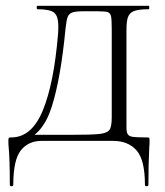

<svg xmlns="http://www.w3.org/2000/svg" viewBox="-20 -488 572 665"><path d="M10 22Q9 13 9 0Q9 -9 10.5 -10.5Q12 -12 19 -12Q90 -12 128.5 -106Q167 -200 181 -370Q182 -380 182 -396Q182 -433 167 -444.5Q152 -456 110 -456Q107 -456 107 -462Q107 -468 110 -468H495Q497 -468 497 -462Q497 -456 495 -456Q461 -456 445 -450Q429 -444 423.5 -429.5Q418 -415 418 -385V-81V-48Q418 -30 422.5 -23Q427 -16 440 -14Q453 -12 489 -12Q496 -12 497 -10.5Q498 -9 498 0Q498 13 497 22Q494 82 494 152Q494 157 488 157Q482 157 482 152Q482 66 453 33Q424 0 372 0H124Q78 0 52 33Q26 66 26 152Q26 157 20 157Q14 157 14 152Q14 62 10 22ZM68 -21H221Q298 -21 324.5 -24Q351 -27 359 -38Q367 -49 367 -81V-387Q367 -421 364.5 -432Q362 -443 353 -446Q344 -449 315 -449H271Q243 -449 231 -445Q219 -441 214.5 -429.5Q210 -418 207 -389Q190 -213 158.5 -116Q127 -19 58 0Z"/></svg>

Font: Cormorant Unicase Light
Style: Regular
Weight: 300
Designer: Christian Thalmann (Catharsis Fonts)
Foundry: Catharsis Fonts
Version: Version 4.000